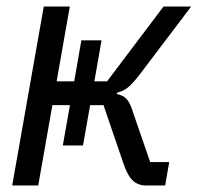

<svg xmlns="http://www.w3.org/2000/svg" viewBox="-20 -570 640 590"><path d="M141 -247 97.5 0H17.5L114.5 -550H194.5L154 -320H208L230 -446H292L270 -320H309L482.5 -550H567.5L410 -342Q387.5 -313 373.8 -301.8Q360 -290.5 341 -285.5L338 -281Q357.5 -278 369 -265.8Q380.5 -253.5 388.5 -225.5L441.5 -72H500L487.5 0H429.5Q403.5 0 387.2 -16Q371 -32 358.5 -70L298 -247H257L235 -123H173L195 -247Z"/></svg>

Font: JuliaMono Light
Style: Italic
Weight: 300
Italic angle: -9°
Monospace: yes
Designer: cormullion
Foundry: corm
Version: Version 0.054; ttfautohint (v1.8.4)